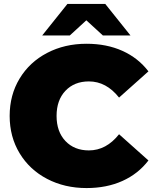

<svg xmlns="http://www.w3.org/2000/svg" viewBox="-20 -938 784 974"><path d="M29 -350Q29 -456 79.5 -539.5Q130 -623 219 -669.5Q308 -716 419 -716Q521 -716 601 -680Q681 -644 733 -576L584 -443Q519 -525 431 -525Q357 -525 312 -477.5Q267 -430 267 -350Q267 -270 312 -222.5Q357 -175 431 -175Q519 -175 584 -257L733 -124Q681 -56 601 -20Q521 16 419 16Q308 16 219 -30.5Q130 -77 79.5 -160.5Q29 -244 29 -350ZM502 -758 418 -835 334 -758H194L322 -918H514L642 -758Z"/></svg>

Font: Montserrat Alternates Black
Style: Regular
Weight: 900
Designer: Julieta Ulanovsky
Foundry: Julieta Ulanovsky
Version: Version 7.200